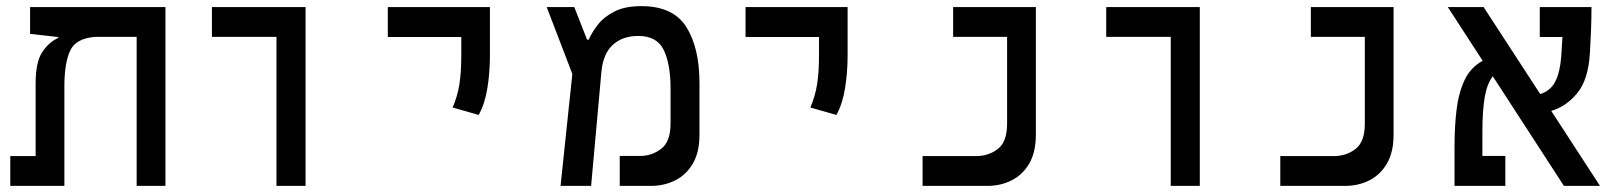

<svg xmlns="http://www.w3.org/2000/svg" viewBox="-20 -609 5313 629"><path d="M522 0H427.7V-488.3H293Q229 -483.9 210 -443.4Q190.9 -402.8 190.9 -326.2V0H13.7V-97.7H96.7V-335.4Q96.7 -405.3 118.2 -438Q139.6 -470.7 170.9 -484.9V-488.3H165L78.6 -498V-585.9H522Z M885.7 0V-488.3H674.3V-585.9H981V0Z M1548.3 -232.4 1462.9 -256.8Q1478.5 -293 1484.9 -332.3Q1491.2 -371.6 1491.2 -428.2V-487.8H1250.5V-585.9H1585V-428.2Q1585 -371.6 1576.7 -320.3Q1568.4 -269 1548.3 -232.4Z M1816.4 0 1855 -366.7 1771 -585.9H1861.3L1903.3 -479H1908.7Q1918.9 -502.9 1938.7 -528.3Q1958.5 -553.7 1992.9 -571.3Q2027.3 -588.9 2081.1 -588.9Q2185.1 -588.9 2228.3 -520.8Q2271.5 -452.6 2271.5 -336.4V-167Q2271.5 -110.4 2249.8 -73.2Q2228 -36.1 2191.9 -18.1Q2155.8 0 2112.3 0H2010.3V-98.1H2076.7Q2115.7 -98.1 2146.2 -121.6Q2176.8 -145 2176.8 -204.6V-318.8Q2176.8 -398.9 2154.5 -445.1Q2132.3 -491.2 2071.3 -491.2Q2019 -491.2 1987.3 -461.9Q1955.6 -432.6 1950.2 -373.5L1916.5 0Z M2720.2 -232.4 2634.8 -256.8Q2650.4 -293 2656.7 -332.3Q2663.1 -371.6 2663.1 -428.2V-487.8H2422.4V-585.9H2756.8V-428.2Q2756.8 -371.6 2748.5 -320.3Q2740.2 -269 2720.2 -232.4Z M3002.4 0V-97.7H3178.2Q3218.8 -97.7 3249 -121.1Q3279.3 -144.5 3279.3 -203.6V-488.3H3102.5V-585.9H3373.5V-168Q3373.5 -110.8 3352.1 -73.7Q3330.6 -36.6 3294.4 -18.3Q3258.3 0 3214.8 0Z M3815.4 0V-488.3H3604V-585.9H3910.6V0Z M4174.3 0V-97.7H4350.1Q4390.6 -97.7 4420.9 -121.1Q4451.2 -144.5 4451.2 -203.6V-488.3H4274.4V-585.9H4545.4V-168Q4545.4 -110.8 4523.9 -73.7Q4502.4 -36.6 4466.3 -18.3Q4430.2 0 4386.7 0Z M5103.5 0 4870.6 -358.9Q4852.1 -336.4 4844.2 -291.7Q4836.4 -247.1 4836.4 -177.7V-98.1H4911.6V0H4745.1V-130.9Q4745.1 -193.4 4751.7 -249Q4758.3 -304.7 4778.1 -346.7Q4797.9 -388.7 4837.4 -409.7L4723.1 -585.9H4840.3L5025.9 -300.8Q5059.6 -311.5 5075.2 -342Q5090.8 -372.6 5094.7 -424.3Q5095.7 -439.5 5096.7 -455.6Q5097.7 -471.7 5098.6 -487.8H5024.4V-585.9H5193.8Q5193.8 -547.4 5192.1 -506.1Q5190.4 -464.8 5188.5 -434.1Q5183.1 -347.7 5147.2 -304Q5111.3 -260.3 5062 -245.6L5221.7 0Z"/></svg>

Font: CaskaydiaMono NF
Style: Regular
Weight: 400
Designer: Aaron Bell
Foundry: Saja Typeworks
Version: Version 2111.001; ttfautohint (v1.8.4);Nerd Fonts 3.1.1